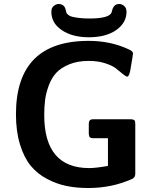

<svg xmlns="http://www.w3.org/2000/svg" viewBox="-20 -922 773 964"><path d="M60.1 -348.1Q60.1 -717.3 425.8 -716.8Q534.7 -716.8 625 -674.8Q647.9 -665 647.9 -653.8Q647.9 -647.9 633.8 -566.9Q628.9 -543.9 622.1 -538.1L617.2 -537.1Q610.4 -539.1 594.7 -552Q579.1 -564.9 561.5 -578.9Q543.9 -592.8 507.6 -604.5Q471.2 -616.2 425.8 -616.2Q369.6 -616.2 327.9 -599.1Q286.1 -582 262.5 -556.4Q238.8 -530.8 224.9 -492.9Q210.9 -455.1 206.5 -420.7Q202.1 -386.2 202.1 -344.2Q202.1 -78.1 428.2 -78.1Q460.4 -78.1 522 -88.9V-228H448.2Q437 -228 431.9 -231.9Q426.8 -235.8 425.8 -250V-299.8Q425.8 -311 429.4 -315.9Q433.1 -320.8 437.5 -322Q441.9 -323.2 451.2 -323.2H639.2Q650.4 -322.3 654.8 -318.1Q659.2 -314 659.2 -301.8V-48.8Q659.2 -31.7 644 -23.9Q542 22 423.8 22Q364.7 22 314.9 12Q265.1 2 216.6 -23.4Q168 -48.8 134.5 -89.4Q101.1 -129.9 80.6 -196Q60.1 -262.2 60.1 -348.1ZM237.8 -862.8Q237.8 -882.8 250 -892.3Q262.2 -901.9 273.9 -901.9Q299.8 -901.9 308.1 -878.9Q309.1 -877 310.5 -869.4Q312 -861.8 313.5 -857.9Q314.9 -854 322.5 -847.4Q330.1 -840.8 342 -837.9Q354 -835 376 -832Q397.9 -829.1 429.2 -829.1Q527.3 -829.1 540 -858.9L542 -866.2Q543 -872.1 544.9 -877Q546.9 -881.8 551 -888.4Q555.2 -895 562 -898.4Q568.8 -901.9 579.1 -901.9Q592.3 -901.9 603.8 -891.8Q615.2 -881.8 615.2 -862.8Q615.2 -807.6 563.7 -771.2Q512.2 -734.9 425.8 -734.9Q343.8 -734.9 290.8 -770.3Q237.8 -805.7 237.8 -862.8Z"/></svg>

Font: CMU Sans Serif
Style: Bold
Weight: 700
Version: Version 0.7.0